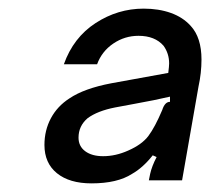

<svg xmlns="http://www.w3.org/2000/svg" viewBox="-20 -794 487 445"><path d="M83 -458Q83 -492 98 -520Q113 -548 141 -566Q175 -589 238 -601L370 -625Q372 -641 372 -647Q372 -670 359 -688Q339 -711 301 -711Q269 -711 242.5 -693Q216 -675 205 -645H128Q150 -707 201.5 -740.5Q253 -774 313 -774Q348 -774 376 -764Q404 -754 422 -734Q447 -707 447 -656Q447 -625 440 -593L402 -376H325L328 -391Q332 -409 343 -430L334 -434Q311 -405 286 -391Q252 -369 192 -369Q141 -369 112 -392.5Q83 -416 83 -458ZM277 -445Q309 -459 324 -479Q339 -499 356 -539Q362 -558 374 -558V-570Q340 -562 290 -553L247 -545Q206 -537 183 -520Q162 -502 162 -475Q162 -455 177.5 -443.5Q193 -432 219 -432Q248 -432 277 -445Z"/></svg>

Font: Open Sauce Sans Medium Italic
Style: Regular
Weight: 500
Italic angle: -10°
Designer: Alfredo Marco Pradil
Foundry: Creative Sauce Fz LLC
Version: Version 1.477